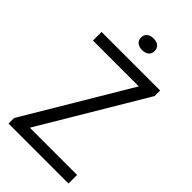

<svg xmlns="http://www.w3.org/2000/svg" viewBox="-276 -1005 1088 1088"><g transform="rotate(45 268.0 -461.0)"><path d="M28 0V-44.5L412 -689.5L417.5 -671H33.5V-740H503V-695.5L119 -50.5L113.5 -69H508.5V0ZM268.5 -829.5Q243.5 -829.5 228.8 -841.8Q214 -854 214 -875.5Q214 -898 228.8 -910.2Q243.5 -922.5 268.5 -922.5Q294 -922.5 308.5 -910.2Q323 -898 323 -875.5Q323 -854 308.5 -841.8Q294 -829.5 268.5 -829.5Z"/></g></svg>

Font: Encode Sans SC SemiCondensed
Style: Regular
Weight: 400
Width: 4
Designer: Multiple Designers
Foundry: Impallari Type
Version: Version 3.002